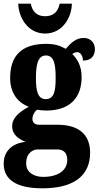

<svg xmlns="http://www.w3.org/2000/svg" viewBox="-32 -788 535 1042"><path d="M213 -606C307 -606 357 -693 358 -768H292C282 -720 254 -700 213 -700C173 -700 144 -720 135 -768H67C69 -693 119 -606 213 -606ZM199 234C374 234 457 161 457 41C457 -55 399 -111 280 -111H180C161 -111 144 -120 144 -143C144 -165 159 -186 170 -193C180 -190 206 -188 218 -188C352 -188 411 -262 411 -370C411 -429 388 -468 360 -495C367 -499 375 -505 388 -505C399 -505 418 -492 418 -459C467 -459 483 -489 483 -522C483 -554 461 -582 423 -582C378 -582 353 -554 325 -523C293 -541 263 -550 218 -550C83 -550 23 -483 23 -365C23 -280 68 -229 124 -209C71 -179 34 -148 34 -103C34 -55 72 -32 107 -18C34 -11 -12 33 -12 100C-12 188 58 234 199 234ZM216 -250C172 -250 163 -298 163 -364C163 -433 172 -487 217 -487C263 -487 270 -435 270 -365C270 -297 263 -250 216 -250ZM202 172C153 172 110 148 110 99C110 41 148 23 172 23H279C317 23 333 46 333 80C333 137 283 172 202 172Z"/></svg>

Font: Noto Serif Georgian ExtraCondensed Black
Style: Regular
Weight: 900
Width: 2
Designer: Monotype Design Team, Akaki Razmadze
Foundry: Google LLC
Version: Version 2.003